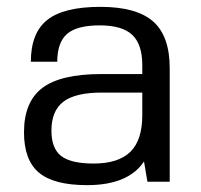

<svg xmlns="http://www.w3.org/2000/svg" viewBox="-20 -530 585 560"><path d="M410 0 400 -59Q354 10 234 10Q137 10 93.5 -26.5Q50 -63 50 -144Q50 -233 103.5 -273.5Q157 -314 275 -314H395V-340Q395 -401 365.5 -428.5Q336 -456 271 -456Q204 -456 175.5 -431Q147 -406 147 -350H70Q70 -434 118 -472Q166 -510 273 -510Q378 -510 426.5 -467.5Q475 -425 475 -331V0ZM395 -260H277Q200 -260 165 -233.5Q130 -207 130 -149Q130 -97 158.5 -75Q187 -53 253 -53Q325 -53 360 -87Q395 -121 395 -194Z"/></svg>

Font: Fivo Sans
Style: Regular
Weight: 400
Designer: Alexander Slobzheninov
Foundry: Alexander Slobzheninov
Version: 1.0